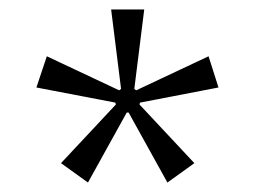

<svg xmlns="http://www.w3.org/2000/svg" viewBox="-20 -760 540 406"><path d="M166 -374 109 -415 225 -539 224 -543 57 -575 79 -641 232 -569 236 -572 215 -740H285L264 -572L268 -569L421 -641L442 -575L276 -543L275 -539L391 -415L334 -374L252 -522H248Z"/></svg>

Font: Xanh Mono
Style: Regular
Weight: 400
Monospace: yes
Designer: Lam Bao, Duy Dao
Foundry: Yellow Type Foundry
Version: Version 3.101; ttfautohint (v1.8.3)